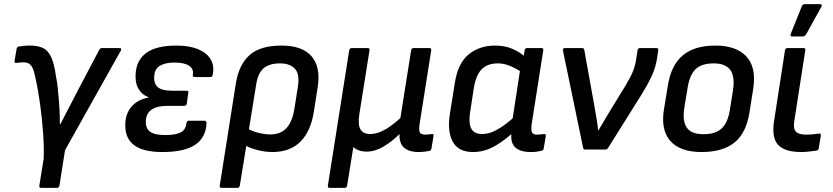

<svg xmlns="http://www.w3.org/2000/svg" viewBox="-20 -722 4020 927"><path d="M179 185Q168 185 170 174L191 44Q193 -13 188 -81.5Q183 -150 173.5 -219.5Q164 -289 151 -346Q145 -378 137.5 -393.5Q130 -409 119.5 -415Q109 -421 93 -421Q76 -421 59 -418Q49 -417 50 -427L60 -485Q62 -495 69 -497Q81 -499 94.5 -500.5Q108 -502 124 -502Q162 -502 187 -490.5Q212 -479 227 -446.5Q242 -414 251 -349Q256 -325 258.5 -300.5Q261 -276 263 -252Q266 -221 267.5 -189.5Q269 -158 269 -123H272Q284 -147 298 -174Q312 -201 326 -227.5Q340 -254 353 -280L459 -481Q463 -490 472 -490H556Q570 -490 563 -477L294 3L267 174Q265 185 255 185Z M764 12Q665 12 621.5 -26Q578 -64 586 -138Q591 -183 620.5 -213Q650 -243 697 -251V-253Q662 -266 646 -298Q630 -330 636 -378Q644 -439 692 -470.5Q740 -502 832 -502Q893 -502 935 -485Q977 -468 996.5 -436.5Q1016 -405 1007 -361Q1005 -350 996 -350H920Q909 -350 911 -361Q916 -390 892.5 -405Q869 -420 822 -420Q779 -420 753 -405Q727 -390 725 -357Q721 -320 741 -302Q761 -284 810 -284H880Q892 -284 889 -273L882 -222Q880 -211 870 -211H788Q742 -211 715.5 -195Q689 -179 685 -147Q680 -107 701.5 -88.5Q723 -70 777 -70Q829 -70 853 -83Q877 -96 880 -127Q882 -139 891 -139H966Q977 -139 977 -128Q975 -59 923 -23.5Q871 12 764 12Z M1050 185Q1039 185 1041 174L1119 -321Q1134 -411 1185.5 -456.5Q1237 -502 1339 -502Q1439 -502 1484 -450.5Q1529 -399 1514 -302L1496 -187Q1481 -88 1430.5 -38Q1380 12 1295 12Q1259 12 1219.5 1.5Q1180 -9 1158 -24L1167 -106Q1192 -90 1224.5 -81.5Q1257 -73 1284 -73Q1336 -73 1364 -104.5Q1392 -136 1402 -200L1418 -302Q1428 -364 1404 -390Q1380 -416 1332 -416Q1282 -416 1254 -393.5Q1226 -371 1217 -315L1138 174Q1136 185 1126 185Z M1572 185Q1561 185 1563 174L1666 -479Q1668 -490 1679 -490H1755Q1766 -490 1764 -479L1715 -171Q1707 -120 1720.5 -97.5Q1734 -75 1766 -75Q1793 -75 1819 -86.5Q1845 -98 1869.5 -116Q1894 -134 1913 -152L1965 -479Q1967 -490 1977 -490H2053Q2064 -490 2062 -479L2006 -124Q2001 -91 2007.5 -81.5Q2014 -72 2034 -72Q2041 -72 2050 -73Q2059 -74 2066 -75Q2075 -76 2073 -65L2063 -4Q2062 0 2060 3Q2058 6 2051 7Q2040 9 2028 10.5Q2016 12 2002 12Q1954 12 1930.5 -9.5Q1907 -31 1909 -74H1908Q1872 -38 1831 -14Q1790 10 1750 10Q1730 10 1713 4Q1696 -2 1686 -12L1656 174Q1654 185 1644 185Z M2263 12Q2194 12 2166.5 -37Q2139 -86 2152 -171L2176 -322Q2191 -418 2243.5 -460Q2296 -502 2370 -502Q2419 -502 2456.5 -485Q2494 -468 2514 -448L2506 -368Q2479 -388 2447 -402Q2415 -416 2384 -416Q2335 -416 2307 -389Q2279 -362 2268 -299L2249 -175Q2242 -125 2256 -100Q2270 -75 2307 -75Q2331 -75 2354.5 -84Q2378 -93 2408 -113.5Q2438 -134 2478 -170L2465 -88Q2429 -56 2396 -33.5Q2363 -11 2331.5 0.5Q2300 12 2263 12ZM2543 12Q2491 12 2467 -11Q2443 -34 2450 -85L2453 -106V-136L2493 -397L2505 -432L2513 -479Q2515 -490 2524 -490H2594Q2605 -490 2603 -479L2547 -123Q2543 -90 2549.5 -81Q2556 -72 2573 -72Q2582 -72 2591 -73Q2600 -74 2607 -75Q2617 -76 2615 -64L2605 -5Q2604 5 2593 6Q2582 9 2570.5 10.5Q2559 12 2543 12Z M2805 0Q2797 0 2795 -10L2698 -478Q2696 -490 2708 -490H2790Q2800 -490 2801 -481L2850 -209Q2855 -180 2860 -151Q2865 -122 2868 -92H2869Q2885 -120 2901.5 -147Q2918 -174 2934 -201L2999 -307Q3012 -329 3022.5 -348.5Q3033 -368 3040 -388.5Q3047 -409 3051 -433L3058 -479Q3061 -490 3069 -490H3149Q3160 -490 3158 -479L3152 -438Q3145 -395 3126.5 -355Q3108 -315 3079 -268L2916 -8Q2911 0 2903 0Z M3367 12Q3264 12 3216.5 -41.5Q3169 -95 3186 -196L3205 -312Q3221 -409 3277.5 -455.5Q3334 -502 3434 -502Q3534 -502 3583 -450Q3632 -398 3617 -296L3599 -182Q3584 -81 3527 -34.5Q3470 12 3367 12ZM3376 -74Q3434 -74 3464 -101.5Q3494 -129 3504 -192L3519 -287Q3529 -354 3505.5 -385Q3482 -416 3426 -416Q3368 -416 3339 -388.5Q3310 -361 3300 -299L3284 -202Q3274 -139 3295.5 -106.5Q3317 -74 3376 -74Z M3849 12Q3768 12 3736 -23.5Q3704 -59 3718 -142L3770 -479Q3772 -490 3783 -490H3860Q3870 -490 3868 -479L3815 -138Q3809 -101 3822.5 -86.5Q3836 -72 3872 -72Q3888 -72 3904.5 -73.5Q3921 -75 3933 -77Q3945 -79 3943 -67L3933 -6Q3932 3 3923 5Q3909 7 3888 9.5Q3867 12 3849 12ZM3803 -546Q3798 -546 3797 -549.5Q3796 -553 3798 -559L3851 -691Q3853 -698 3857.5 -700Q3862 -702 3868 -702H3939Q3946 -702 3947.5 -698Q3949 -694 3945 -688L3872 -556Q3866 -546 3855 -546Z"/></svg>

Font: Sofia Sans SemiBold
Style: Italic
Weight: 600
Italic angle: -9°
Designer: Botio Nikoltchev, Ani Petrova
Foundry: lettersoup
Version: Version 4.100-B